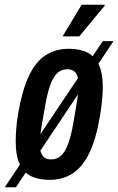

<svg xmlns="http://www.w3.org/2000/svg" viewBox="-47 -744 497 807"><path d="M161 12Q114 12 82 -4.5Q50 -21 34.5 -56.5Q19 -92 19 -149Q19 -174 21.5 -205Q24 -236 30 -271Q47 -367 75 -426Q103 -485 145 -512Q187 -539 242 -539Q290 -539 321.5 -522.5Q353 -506 369 -471Q385 -436 385 -378Q385 -353 382 -322Q379 -291 373 -255Q357 -160 328.5 -101Q300 -42 258.5 -15Q217 12 161 12ZM168 -74Q192 -74 209 -89Q226 -104 239 -138.5Q252 -173 262 -231Q271 -282 275.5 -311Q280 -340 281.5 -356.5Q283 -373 283 -384Q283 -409 278 -424Q273 -439 262.5 -446Q252 -453 235 -453Q212 -453 195 -438Q178 -423 165 -388.5Q152 -354 142 -295Q133 -244 128 -214.5Q123 -185 121.5 -168.5Q120 -152 120 -140Q120 -117 125.5 -102Q131 -87 141.5 -80.5Q152 -74 168 -74ZM-27 43 385 -571H430L20 43ZM216 -591 296 -724H393V-720L286 -591Z"/></svg>

Font: Archivo ExtraCondensed SemiBold
Style: Italic
Weight: 600
Width: 2
Italic angle: -10°
Designer: Hector Gatti
Foundry: Omnibus-Type
Version: Version 2.001